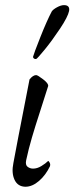

<svg xmlns="http://www.w3.org/2000/svg" viewBox="-20 -710 285 734"><path d="M224.6 -690.4Q248 -690.4 244.1 -668Q239.7 -646 209.7 -600.8Q179.7 -555.7 151.4 -521Q123 -486.3 118.2 -484.4H115.2Q111.8 -484.4 108.9 -487.1Q106 -489.7 106.4 -493.2Q108.9 -503.9 133.8 -566.9Q158.7 -629.9 177.7 -666Q182.6 -673.8 197.8 -682.1Q212.9 -690.4 224.6 -690.4ZM106.4 -65.4Q122.1 -65.4 138.2 -75.2Q154.3 -85 164.1 -94.7Q166 -94.7 168.9 -89.8Q171.9 -85 171.9 -81.1Q171.9 -77.1 170.9 -74.2Q154.8 -40.5 129.2 -18.3Q103.5 3.9 77.1 3.9Q47.9 3.4 35.6 -22.7Q23.4 -48.8 31.2 -86.9Q38.1 -126.5 92.8 -406.2Q106 -422.9 118.2 -422.9Q124 -422.9 145 -406.7Q166 -390.6 164.1 -380.9Q152.8 -344.2 133.8 -285.9Q114.7 -227.5 102.1 -184.3Q89.4 -141.1 80.1 -97.7Q76.2 -79.6 85.4 -72.5Q94.7 -65.4 106.4 -65.4Z"/></svg>

Font: Crimson
Style: Italic
Weight: 400
Italic angle: -11°
Version: Version 0.8